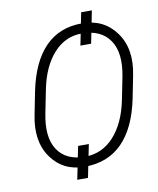

<svg xmlns="http://www.w3.org/2000/svg" viewBox="-92 -850 816 991"><g transform="rotate(-10 316.0 -354.0)"><path d="M424.3 -609.4H368.2L401.9 -778.3H458ZM288.1 69.8H231.9L266.6 -101.6H322.8ZM586.4 -294.9Q555.7 -143.6 479.5 -66.7Q403.3 10.3 281.7 10.3Q169.4 10.3 107.4 -76.7Q45.4 -163.6 73.2 -299.3L96.2 -415.5Q126.5 -566.4 201.4 -643.8Q276.4 -721.2 395.5 -721.2Q509.8 -721.2 573.2 -633.8Q636.7 -546.4 609.4 -411.1ZM553.7 -412.1Q578.1 -535.2 532.2 -602.5Q486.3 -669.9 385.3 -669.9Q298.3 -669.9 237.3 -601.8Q176.3 -533.7 153.3 -416.5L129.9 -299.3Q104.5 -175.3 148.9 -107.9Q193.4 -40.5 292 -40.5Q381.8 -40.5 444.1 -108.6Q506.3 -176.8 530.3 -294.9Z"/></g></svg>

Font: Franko
Style: Light Italic
Weight: 300
Designer: Google
Version: Version 1.200310; 2013